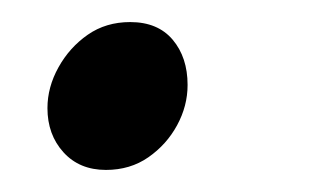

<svg xmlns="http://www.w3.org/2000/svg" viewBox="-20 -142 294 174"><path d="M76 12Q52 12 37.5 -4Q23 -20 23 -44Q23 -63 33 -81Q43 -99 59.5 -110.5Q76 -122 98 -122Q123 -122 136.5 -106Q150 -90 150 -65Q150 -46 140.5 -28.5Q131 -11 114.5 0.5Q98 12 76 12Z"/></svg>

Font: Source Sans 3 Medium
Style: Italic
Weight: 500
Italic angle: -11°
Designer: Paul D. Hunt
Foundry: Adobe
Version: Version 3.052;hotconv 1.1.0;makeotfexe 2.6.0